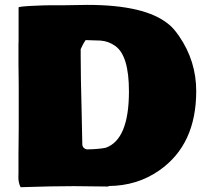

<svg xmlns="http://www.w3.org/2000/svg" viewBox="-20 -760 845 796"><path d="M251 -738.3 342.3 -739.7Q581.1 -739.7 677.7 -660.6Q698.2 -645.5 722.7 -609.9Q793.5 -506.8 793.5 -382.3Q793.5 -160.2 640.6 -53.7Q549.3 10.3 430.7 11.2L428.7 13.2H416.5L286.6 11.7Q198.2 11.7 65.4 16.1Q56.2 -1.5 56.2 -25.4L56.6 -43V-119.1L57.6 -227.5V-406.2Q56.6 -467.8 56.6 -498V-578.1L57.1 -589.4V-729Q57.1 -732.9 110.4 -735.6Q163.6 -738.3 195.3 -738.3ZM458 -569.3Q430.2 -589.4 396.5 -591.8Q384.8 -592.3 364.5 -592.8Q344.2 -593.3 335 -593.8Q326.2 -580.6 323.2 -574.2L314.5 -556.2V-528.8Q314.5 -444.3 318.4 -299.8L321.3 -158.7Q324.2 -143.6 340.8 -140.6Q391.1 -141.6 418.5 -147.5Q514.6 -181.6 514.6 -381.3Q514.6 -529.3 458 -569.3Z"/></svg>

Font: Bowlby One
Style: Regular
Weight: 400
Designer: vernon adams
Foundry: vernon adams
Version: Version 1.001